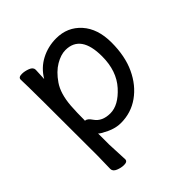

<svg xmlns="http://www.w3.org/2000/svg" viewBox="-181 -624 935 935"><g transform="rotate(-45 286.0 -157.0)"><path d="M275.9 -46.9Q332 -46.9 387.9 -108.9Q443.8 -170.9 443.8 -272Q443.8 -419.9 338.9 -419.9Q307.1 -419.9 270.5 -398.4Q233.9 -377 202.9 -332Q171.9 -287.1 166 -209Q163.1 -167 163.1 -110.8L162.1 -109.9Q162.1 -108.9 164.1 -108.9Q178.2 -108.9 194.8 -84Q220.2 -46.9 275.9 -46.9ZM145 178.2Q126 178.2 105 169.7Q84 161.1 84 144L85.9 55.2Q85.9 -420.9 83 -472.2Q83 -487.8 106.9 -487.8Q126 -487.8 147.5 -479.5Q168.9 -471.2 168.9 -454.1L166 -393.1Q194.8 -441.9 242.9 -467Q291 -492.2 347.2 -492.2Q424.8 -492.2 474.4 -437Q523.9 -381.8 523.9 -287.1Q523.9 -192.9 491.9 -124.5Q460 -56.2 404.5 -16.6Q349.1 22.9 278.8 22.9Q243.2 22.9 206.5 5.4Q169.9 -12.2 164.1 -20V56.2L168.9 162.1Q168.9 178.2 145 178.2Z"/></g></svg>

Font: LXGW WenKai Screen
Style: Regular
Weight: 400
Designer: LXGW / Fontworks Inc.
Foundry: LXGW / Fontworks Inc.
Version: Version 1.510;January 18,2025